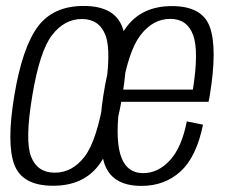

<svg xmlns="http://www.w3.org/2000/svg" viewBox="-20 -621 766 646"><path d="M158.5 4Q55 4 28.2 -67Q1.5 -138 28 -298.5Q55 -461 107 -531Q159 -601 261.5 -601Q365 -601 391.5 -530Q418 -459 391.5 -298.5Q365 -136 312.8 -66Q260.5 4 158.5 4ZM164.5 -40Q223 -40 264.5 -93.8Q306 -147.5 331 -298Q356 -447.5 335 -502.2Q314 -557 255.5 -557Q197 -557 155.2 -503Q113.5 -449 88.5 -298Q63.5 -148.5 84.5 -94.2Q105.5 -40 164.5 -40ZM456 4.5Q352.5 4.5 329.2 -77.2Q306 -159 327.5 -298.5Q351.5 -455.5 404 -528Q456.5 -600.5 558.5 -600.5Q661.5 -600.5 686.5 -528.8Q711.5 -457 686 -301Q684 -288 681.5 -278.5H383.5Q367.5 -162.5 384.5 -103Q403 -38.5 462 -38.5Q512 -38.5 551.8 -81.8Q591.5 -125 608.5 -212.5L663 -201.5Q641 -93 587.5 -44.2Q534 4.5 456 4.5ZM390 -319.5H629Q649.5 -449.5 630 -502.5Q610 -557.5 553 -557.5Q494.5 -557.5 452.5 -502.5Q413 -451 390 -319.5Z"/></svg>

Font: Anybody Light
Style: Italic
Weight: 300
Italic angle: -10°
Designer: Tyler Finck
Foundry: Etcetera Type Company
Version: Version 1.010; ttfautohint (v1.8.3) -l 8 -r 50 -G 200 -x 14 